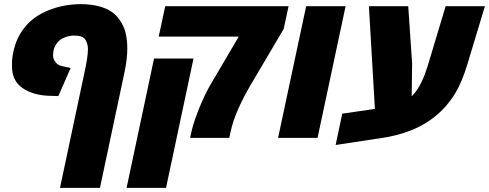

<svg xmlns="http://www.w3.org/2000/svg" viewBox="-20 -662 2349 922"><path d="M268.1 240.2 386.2 -316.4Q402.3 -389.6 402.3 -425.8Q402.3 -451.2 390.1 -471.2Q377.9 -491.2 337.9 -491.2Q314.9 -491.2 296.4 -484.6Q277.8 -478 267.6 -469.7Q244.6 -451.2 236.8 -418.9Q234.9 -405.8 234.9 -394Q234.9 -383.3 239.5 -375Q244.1 -366.7 248.5 -361.3Q259.3 -347.7 280.8 -343.8L319.3 -335.4L260.3 -200.7L213.4 -202.1Q137.2 -205.1 87.4 -239.7Q37.6 -274.4 37.6 -343.3Q37.6 -356 37.8 -370.1Q38.1 -384.3 44.4 -414.1Q59.1 -483.9 101.8 -534.7Q144.5 -585.4 212.4 -612.3Q285.2 -642.1 370.1 -642.1Q421.9 -642.1 467 -628.4Q512.2 -614.7 541.5 -583Q569.8 -550.3 580.6 -513.4Q591.3 -476.6 591.3 -429.7Q591.3 -377.9 578.1 -316.4L460 240.2Z M893.1 0Q894.5 -7.3 896.2 -14.9Q897.9 -22.5 899.4 -29.8Q904.3 -53.2 916.7 -89.6Q929.2 -126 946.3 -165.8Q963.4 -205.6 981.4 -238.8Q983.9 -243.2 986.3 -247.3Q988.8 -251.5 990.7 -255.4L1126.5 -486.3H742.2L773.4 -632.3H1365.7L1342.3 -522.9L1182.1 -251.5Q1145.5 -188.5 1122.1 -134.3Q1098.1 -79.1 1087.4 -29.8L1081.1 0ZM587.9 240.2 719.7 -380.9H909.2L777.3 240.2Z M1315.4 0 1450.2 -632.3H1639.6L1504.9 0Z M1591.8 34.2 1623.5 -116.2 1768.1 -137.2Q1773.9 -138.2 1780.3 -139.2L1751.5 -632.3H1940.4L1959 -357.9L1957 -199.7Q1984.4 -225.6 2005.4 -271Q2013.2 -287.1 2020.3 -305.7Q2027.3 -324.2 2033.7 -345.2L2120.1 -632.3H2308.6L2224.6 -354Q2198.7 -267.6 2165.5 -213.4Q2058.6 -36.6 1817.4 0Z"/></svg>

Font: Open Sans ExtraBold
Style: Italic
Weight: 800
Italic angle: -12°
Designer: Monotype Design Team
Foundry: Monotype Imaging Inc.
Version: Version 3.000; ttfautohint (v1.8.4)